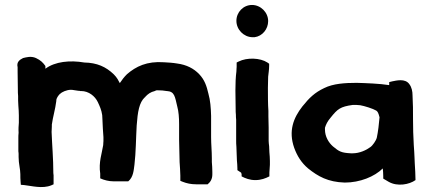

<svg xmlns="http://www.w3.org/2000/svg" viewBox="-20 -736 1738 774"><path d="M51 -447C51 -424 52 -399 52 -374C52 -366 52 -358 53 -349V-331L54 -310C55 -297 56 -283 56 -271V-241C55 -230 54 -216 55 -201C54 -193 54 -186 54 -180V-126C54 -125 55 -121 55 -116V-103C55 -76 62 -54 62 -34C62 -24 62 -13 63 -3L64 9L77 10C106 13 151 26 187 11L196 7V-30C196 -32 195 -34 195 -39C195 -96 190 -150 188 -204C188 -210 189 -219 189 -227V-234C193 -264 203 -296 207 -329V-331C207 -340 215 -351 222 -358H223C229 -365 249 -374 266 -374C275 -374 284 -371 296 -370H297C300 -370 301 -370 303 -369H307C338 -369 363 -348 374 -325C382 -308 389 -293 392 -272L393 -253C394 -231 395 -205 397 -183V-167C397 -163 396 -159 396 -151C391 -118 377 -82 384 -36V-17C400 -10 418 -5 438 -5H497C518 -22 519 -51 522 -72C528 -122 528 -179 531 -230C535 -285 541 -323 564 -344H565V-345C576 -357 587 -365 604 -369L608 -371C609 -372 612 -372 616 -372C628 -372 641 -371 652 -369H653C684 -367 685 -347 695 -305C700 -287 702 -262 702 -236V-173C702 -142 704 -113 704 -84V-83C705 -63 707 -46 707 -28V-7L717 -3C732 3 750 7 771 7H817C828 -2 836 -14 836 -33V-43C836 -56 835 -71 834 -83V-97C834 -127 831 -155 831 -183V-269C830 -302 828 -331 820 -359C813 -389 805 -414 783 -437C761 -460 732 -475 694 -480C677 -483 658 -484 641 -485C572 -490 528 -468 492 -437C480 -425 473 -416 463 -401C457 -412 452 -423 439 -436C407 -467 371 -483 320 -484C262 -494 202 -488 163 -459V-470C153 -484 144 -493 125 -502C105 -511 86 -505 73 -502C59 -495 46 -486 51 -465Z M929 -371C929 -351 930 -314 930 -295C930 -288 930 -282 931 -273C931 -268 931 -261 932 -253V-170C932 -162 932 -154 933 -144C933 -130 935 -104 935 -91V-90C936 -80 937 -66 937 -57V-50L952 -40C952 -39 954 -36 954 -33V-25C969 -17 987 -10 1009 -10C1033 -10 1050 -17 1066 -25V-41C1066 -51 1068 -60 1068 -72V-87C1068 -99 1067 -110 1066 -122L1065 -145V-146C1064 -155 1063 -162 1063 -168V-221C1063 -236 1062 -254 1062 -267V-289C1060 -314 1060 -354 1060 -382C1060 -396 1061 -413 1061 -427C1062 -437 1065 -456 1065 -471V-479L1058 -484C1029 -503 976 -505 942 -488L934 -484V-466C934 -463 933 -457 933 -448C930 -426 929 -397 929 -371ZM933 -652C933 -617 962 -587 997 -586H1006C1038 -590 1061 -619 1061 -651C1061 -686 1031 -716 996 -716C961 -716 933 -687 933 -652Z M1166 -140C1178 -107 1195 -80 1222 -57C1262 -25 1302 -2 1370 0C1431 0 1490 -24 1523 -57C1524 -48 1525 -38 1525 -25V-16L1547 -3C1582 17 1630 8 1655 -10L1654 -43C1653 -55 1653 -66 1652 -78L1651 -101C1651 -115 1649 -132 1648 -152C1646 -195 1645 -212 1645 -255C1645 -292 1645 -317 1643 -352C1643 -367 1640 -384 1630 -397C1613 -421 1577 -411 1561 -408L1549 -405V-393H1548C1511 -399 1454 -401 1418 -402C1371 -402 1323 -399 1287 -381C1249 -363 1227 -342 1199 -307C1163 -261 1142 -208 1166 -140ZM1290 -214V-221C1294 -234 1300 -247 1313 -262C1341 -297 1352 -306 1402 -313C1412 -313 1426 -313 1429 -312H1431C1449 -309 1484 -298 1497 -290C1503 -286 1506 -279 1510 -263C1508 -238 1504 -204 1499 -181C1496 -169 1482 -149 1473 -143C1457 -131 1430 -118 1402 -118H1394C1356 -120 1347 -125 1322 -146C1305 -161 1290 -185 1290 -214Z"/></svg>

Font: Hussar Pisanka
Style: Bd
Weight: 700
Designer: Robert Jablonski
Foundry: Cannot Into Space Fonts
Version: Version 1.070